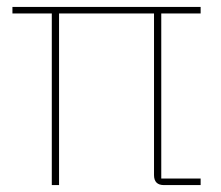

<svg xmlns="http://www.w3.org/2000/svg" viewBox="-20 -536 640 556"><path d="M130 -497H16V-516H561V-497H447V-19H561V0H455Q426 0 426 -29V-497H151V0H130Z"/></svg>

Font: IBM Plex Mono Thin
Style: Regular
Weight: 100
Monospace: yes
Designer: Mike Abbink, Paul van der Laan, Pieter van Rosmalen
Foundry: Bold Monday
Version: Version 2.3